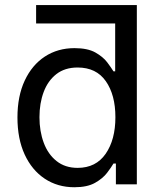

<svg xmlns="http://www.w3.org/2000/svg" viewBox="-20 -748 652 779"><path d="M281.7 11.7Q213.9 11.7 161.6 -22.9Q109.4 -57.6 80.1 -121.1Q50.8 -184.6 50.8 -271.5Q50.8 -357.9 80.3 -421.1Q109.9 -484.4 162.1 -518.6Q214.4 -552.7 282.2 -552.7Q335.4 -552.7 366.7 -535.2Q397.9 -517.6 414.8 -495.4Q431.6 -473.1 440.4 -458.5H447.3V-652.8H126.5V-727.5H535.2V0H450.2V-84.5H440.4Q431.6 -69.3 414.3 -46.6Q397 -23.9 365.5 -6.1Q334 11.7 281.7 11.7ZM294.9 -66.9Q369.1 -66.9 408.7 -124Q448.2 -181.2 448.2 -272.5Q448.2 -362.8 409.4 -418.5Q370.6 -474.1 294.9 -474.1Q243.2 -474.1 208.7 -447.3Q174.3 -420.4 157.2 -374.8Q140.1 -329.1 140.1 -272.5Q140.1 -215.3 157.5 -168.7Q174.8 -122.1 209.5 -94.5Q244.1 -66.9 294.9 -66.9Z"/></svg>

Font: Inter-Regular
Style: Regular
Weight: 400
Designer: Rasmus Andersson
Foundry: rsms
Version: Version 4.000;git-a52131595